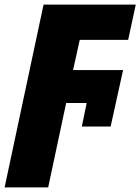

<svg xmlns="http://www.w3.org/2000/svg" viewBox="-61 -573 609 833"><path d="M-41 240H148L226 -126H315L294 -24H419L473 -269H256L285 -400H495L528 -553H128Z"/></svg>

Font: Noto Sans UI Black
Style: Italic
Weight: 900
Italic angle: -372°
Designer: Monotype Design Team
Foundry: Monotype Imaging Inc.
Version: Version 1.901